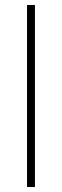

<svg xmlns="http://www.w3.org/2000/svg" viewBox="-20 -750 248 770"><path d="M88.4 0H120.1V-730H88.4Z"/></svg>

Font: Now ExtraLight
Style: Regular
Weight: 200
Designer: Alfredo Marco Pradil
Foundry: Alfredo Marco Pradil
Version: Version 1.200;hotconv 1.0.109;makeotfexe 2.5.65596